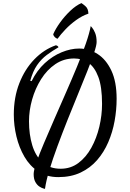

<svg xmlns="http://www.w3.org/2000/svg" viewBox="-20 -1117 841 1238"><path d="M356 25Q281 25 226.5 -11Q172 -47 137.5 -106.5Q103 -166 86 -237Q69 -308 69 -378Q69 -489 104.5 -580Q140 -671 201.5 -734.5Q263 -798 340 -825Q346 -824 351 -820.5Q356 -817 357 -812Q317 -789 281.5 -762.5Q246 -736 219 -697Q192 -658 175 -596L184 -594Q218 -663 268.5 -709.5Q319 -756 377.5 -780Q436 -804 490 -804Q554 -804 609 -769Q664 -734 698 -662Q732 -590 732 -480Q732 -409 719 -337Q706 -265 678 -200Q650 -135 606 -84.5Q562 -34 500 -4.5Q438 25 356 25ZM371 -29Q436 -29 485.5 -66Q535 -103 569 -164.5Q603 -226 620.5 -300Q638 -374 638 -447Q638 -557 614 -621Q590 -685 549.5 -712.5Q509 -740 458 -740Q391 -740 337 -703.5Q283 -667 245 -606.5Q207 -546 187 -475Q167 -404 167 -335Q167 -250 188 -180.5Q209 -111 254.5 -70Q300 -29 371 -29ZM565 -949Q565 -949 574.5 -938Q584 -927 593.5 -904Q603 -881 603 -846Q603 -825 586.5 -776Q570 -727 543 -658.5Q516 -590 482.5 -509Q449 -428 415 -342.5Q381 -257 350.5 -174.5Q320 -92 298.5 -21Q277 50 270 101Q270 101 259 98Q248 95 233.5 85.5Q219 76 208 56.5Q197 37 197 5Q197 -18 215 -70Q233 -122 263.5 -194Q294 -266 330.5 -349.5Q367 -433 405 -519.5Q443 -606 476.5 -687Q510 -768 533.5 -836Q557 -904 565 -949ZM323 -896Q338 -931 367.5 -972Q397 -1013 433.5 -1047.5Q470 -1082 505 -1097Q515 -1091 532 -1076Q549 -1061 550 -1029Q509 -1015 471 -987.5Q433 -960 402 -927.5Q371 -895 351 -867Q341 -870 333 -878Q325 -886 323 -896Z"/></svg>

Font: Merienda Light
Style: Regular
Weight: 300
Designer: Eduardo Rodriguez Tunni
Foundry: Eduardo Rodriguez Tunni
Version: Version 2.001; ttfautohint (v1.8.4.7-5d5b)